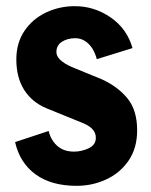

<svg xmlns="http://www.w3.org/2000/svg" viewBox="-20 -590 491 623"><path d="M29 -129 138 -165Q142 -146 153 -131Q176 -98 220 -98Q245 -98 268 -109Q291 -120 291 -143Q291 -174 248 -191L130 -239Q83 -259 58 -299Q33 -339 33 -397Q33 -451 59.5 -490Q86 -529 129.5 -549.5Q173 -570 223 -570Q286 -570 339 -533.5Q392 -497 410 -434L294 -398Q290 -415 280 -432Q258 -466 224 -466Q199 -466 181 -454.5Q163 -443 163 -421Q163 -395 212 -373L312 -332Q365 -307 395 -269Q425 -231 425 -167Q425 -109 397 -68.5Q369 -28 324 -7.5Q279 13 229 13Q146 13 95 -24.5Q44 -62 29 -129Z"/></svg>

Font: Francois One
Style: Regular
Weight: 400
Designer: Vernon Adams
Foundry: Vernon Adams
Version: Version 2.000